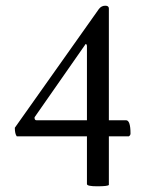

<svg xmlns="http://www.w3.org/2000/svg" viewBox="-20 -650 511 676"><path d="M350.6 -629.9Q363.3 -629.9 363.3 -620.1V-226.6H423.8Q439.5 -226.6 439.5 -179.7Q439.5 -173.8 433.6 -169.9Q433.6 -169.9 363.3 -169.9V1Q360.4 5.9 322.3 5.9Q286.1 5.9 286.1 -2V-169.9H39.1Q32.2 -178.7 32.2 -200.2L328.1 -618.2Q336.9 -629.9 350.6 -629.9ZM286.1 -226.6V-486.3Q286.1 -495.1 281.2 -495.1Q281.2 -494.1 280.3 -493.2L102.5 -238.3Q101.6 -237.3 101.6 -235.4Q101.6 -226.6 108.4 -226.6Z"/></svg>

Font: Crimson Text
Style: Roman
Weight: 400
Version: Version 0.13